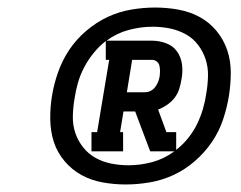

<svg xmlns="http://www.w3.org/2000/svg" viewBox="-20 -916 640 510"><path d="M314 -426Q283 -426 252.5 -431.5Q222 -437 196.5 -451Q171 -465 151.5 -488Q132 -511 123 -539Q114 -567 113.5 -598.5Q113 -630 118 -661Q123 -692 134 -723.5Q145 -755 163.5 -783Q182 -811 209 -834Q236 -857 266 -871Q296 -885 328.5 -890.5Q361 -896 392 -896Q423 -896 453.5 -890.5Q484 -885 510 -871Q536 -857 555 -834Q574 -811 583.5 -783Q593 -755 593 -723.5Q593 -692 588 -661Q583 -630 572.5 -598.5Q562 -567 543 -539Q524 -511 497.5 -488Q471 -465 440.5 -451Q410 -437 377.5 -431.5Q345 -426 314 -426ZM448 -518Q466 -532 480 -549.5Q494 -567 503.5 -586.5Q513 -606 519 -626.5Q525 -647 528 -668Q532 -691 532.5 -714.5Q533 -738 526 -759Q519 -780 505.5 -797.5Q492 -815 472.5 -825.5Q453 -836 431 -840.5Q409 -845 385 -845Q354 -845 322 -836.5Q290 -828 263 -808H383Q403 -808 421.5 -801Q440 -794 450.5 -779Q461 -764 463.5 -744.5Q466 -725 462 -705Q460 -692 456 -679.5Q452 -667 444 -656.5Q436 -646 424.5 -638Q413 -630 400 -625L422 -565H448ZM322 -477Q353 -477 384.5 -485.5Q416 -494 443 -514H379L354 -580L339 -620H308L299 -565H307V-514H223V-565H238L270 -757H261V-807Q243 -793 228.5 -775Q214 -757 203.5 -737Q193 -717 187 -696Q181 -675 178 -654Q174 -631 173.5 -607.5Q173 -584 180 -563Q187 -542 201 -524.5Q215 -507 234 -496.5Q253 -486 275.5 -481.5Q298 -477 322 -477ZM317 -671H365Q373 -671 380 -674.5Q387 -678 392 -684.5Q397 -691 400 -698.5Q403 -706 404 -713Q405 -720 405 -727.5Q405 -735 403.5 -741.5Q402 -748 396.5 -752.5Q391 -757 384 -757H331Z"/></svg>

Font: Iosevka HT Extended
Style: Bold Italic
Weight: 700
Width: 7
Italic angle: -9°
Monospace: yes
Designer: Belleve Invis
Foundry: Belleve Invis
Version: Version 32.3.0; ttfautohint (v1.8.4)